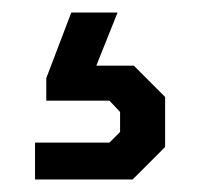

<svg xmlns="http://www.w3.org/2000/svg" viewBox="-20 -58 319 307"><path d="M36 170H155L172 153V121L155 103H54V67L94 -38H168L134 47H194L244 97V177L192 229H36Z"/></svg>

Font: Chakra Petch Medium
Style: Regular
Weight: 500
Designer: Katatrad Aksorn Co.,Ltd.
Foundry: Cadson Demak Co.,Ltd.
Version: Version 1.000; ttfautohint (v1.6)